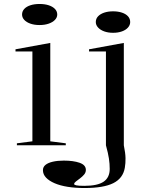

<svg xmlns="http://www.w3.org/2000/svg" viewBox="-20 -731 756 966"><path d="M179 -605Q153 -605 133 -612Q113 -619 102 -631Q91 -643 91 -658Q91 -674 102 -686Q113 -698 133 -704.5Q153 -711 179 -711Q205 -711 225 -704.5Q245 -698 256.5 -686Q268 -674 268 -658Q268 -643 256.5 -631Q245 -619 225 -612Q205 -605 179 -605ZM65 0V-10L143 -20V-472H58V-483L233 -515V-20L311 -10V0ZM549 -566Q524 -566 504.5 -573Q485 -580 473.5 -592.5Q462 -605 462 -620Q462 -637 473.5 -649Q485 -661 504.5 -667.5Q524 -674 549 -674Q574 -674 593.5 -667.5Q613 -661 624 -649Q635 -637 635 -620Q635 -605 624 -592.5Q613 -580 593.5 -573Q574 -566 549 -566ZM405 215Q359 215 321 209Q283 203 255 191Q227 179 211.5 162.5Q196 146 196 125Q196 109 209 98.5Q222 88 246 82.5Q270 77 301 77Q349 77 380.5 88Q412 99 412 124Q412 137 403 147.5Q394 158 382.5 166.5Q371 175 362 182Q353 189 353 195Q353 199 364 201.5Q375 204 404 204Q471 204 501.5 183Q532 162 532 119Q532 93 528 66.5Q524 40 513 0V-472H428V-483L603 -515V0Q611 39 611.5 64.5Q612 90 608 113Q599 166 550 190.5Q501 215 405 215Z"/></svg>

Font: Kalnia SemiExpanded Light
Style: Regular
Weight: 300
Width: 6
Designer: Frida Medrano
Foundry: Frida Medrano
Version: Version 1.105